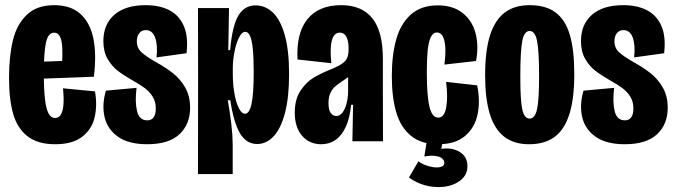

<svg xmlns="http://www.w3.org/2000/svg" viewBox="-20 -560 2676 761"><path d="M15.8 -250.8Q15.8 -335.5 30.8 -398.8Q45.8 -462 85.6 -500.8Q125.3 -539.5 194.7 -539.5Q260.5 -539.5 299 -504.6Q337.5 -469.7 350.2 -406.7Q363 -343.7 352 -255.8L107.3 -246.8V-314.2L238.3 -318.8L222.8 -270Q231 -354.3 224.5 -392.4Q218 -430.5 194.7 -430.5Q170.8 -430.5 162.2 -391.4Q153.7 -352.3 153.7 -271.3Q153.7 -206.2 158.3 -166.8Q163 -127.5 172.7 -109.9Q182.3 -92.3 198.5 -92.3Q214.7 -92.3 222.6 -108.2Q230.5 -124.2 231.8 -150.1Q233.2 -176 229.8 -210L356.5 -197.8Q366 -143.2 355.3 -95.8Q344.7 -48.5 306.3 -18.4Q268 11.7 198.7 11.7Q129.8 11.7 89.3 -19.7Q48.8 -51 32.3 -108.4Q15.8 -165.8 15.8 -250.8Z M399.8 -200.7 521.2 -211.8Q514.3 -156.2 523.2 -119.6Q532 -83 563.7 -83Q580 -83 588.8 -94.8Q597.5 -106.7 597.5 -130Q597.5 -157 585.5 -176.4Q573.5 -195.8 555.2 -209.8Q536.8 -223.8 504.3 -242Q469.5 -261.8 446.3 -279.8Q423.2 -297.7 406.4 -326.6Q389.7 -355.5 389.7 -396.8Q389.7 -463.3 433.2 -501.4Q476.7 -539.5 557.5 -539.5Q613 -539.5 651.6 -519.3Q690.2 -499.2 708.6 -456.9Q727 -414.7 719.3 -349L600.3 -332.5Q605.8 -379 595.3 -409.8Q584.8 -440.7 557.3 -440.7Q541.3 -440.7 531.8 -428.2Q522.3 -415.8 522.3 -396.8Q522.3 -369.8 540.7 -352.9Q559 -336 598.2 -313.8Q637.3 -292.2 666.1 -269.4Q694.8 -246.7 714.2 -212.8Q733.5 -179 733.5 -133Q733.5 -67.2 691.2 -27.8Q648.8 11.7 563.2 11.7Q490 11.7 447.9 -17.9Q405.8 -47.5 394.5 -96Q383.2 -144.5 399.8 -200.7Z M765.2 -266.8 764.7 -528H887.7L884.8 -361.2H892Q900.8 -459.2 925.2 -498.9Q949.5 -538.7 992.8 -538.7Q1031.7 -538.7 1061.5 -510.4Q1091.3 -482.2 1108.6 -421.4Q1125.8 -360.7 1125.8 -266.5Q1125.8 -173.7 1109.4 -111.7Q1093 -49.7 1064.2 -19.4Q1035.5 10.8 999.2 10.8Q956.2 10.8 931.2 -31.7Q906.2 -74.2 892.8 -162.5H882.8Q891.8 -112.8 897.1 -66.4Q902.3 -20 902.3 13V130H764.7ZM985.5 -273.5Q985.5 -330.3 982.1 -365.5Q978.7 -400.7 971.2 -417.2Q963.8 -433.8 952.3 -433.8Q938.5 -433.8 927.2 -411Q915.8 -388.2 909.2 -354.2Q902.7 -320.2 902.7 -291V-269Q902.7 -226.8 909 -190.2Q915.3 -153.7 926.5 -131.4Q937.7 -109.2 951 -109.2Q968.7 -109.2 977.1 -148.7Q985.5 -188.2 985.5 -273.5Z M1148.3 -113.7Q1148.3 -167 1171.5 -201.3Q1194.7 -235.7 1225.3 -253.5Q1256 -271.3 1298.8 -288.2Q1325.2 -299.5 1338.6 -309.7Q1352 -319.8 1356.8 -332.6Q1361.7 -345.3 1361.7 -366.3Q1361.7 -398.5 1352.8 -414.6Q1343.8 -430.7 1326.8 -430.7Q1304 -430.7 1295.5 -400.3Q1287 -370 1293.3 -309.5L1159.2 -324.2Q1153.7 -428.3 1198.4 -483.9Q1243.2 -539.5 1332.5 -539.5Q1414.5 -539.5 1456 -487.3Q1497.5 -435.2 1497.5 -327V-201.8Q1497.7 -133.5 1497.8 -99.9Q1497.8 -66.3 1498 0H1376.7Q1378.2 -72.7 1379.5 -144.5H1371.5Q1366.8 -93.5 1351.2 -58.6Q1335.5 -23.7 1310.7 -6Q1285.8 11.7 1253.3 11.7Q1206.2 11.7 1177.2 -22Q1148.3 -55.7 1148.3 -113.7ZM1359.8 -199.3V-263L1382.8 -279.5Q1374.2 -266.7 1363.3 -257.3Q1352.5 -248 1336.5 -238.2Q1318 -225.5 1307.3 -216.2Q1296.7 -207 1289.3 -190.9Q1282 -174.8 1282 -151.3Q1282 -124.3 1290.9 -112.2Q1299.8 -100.2 1313.2 -100.2Q1327.8 -100.2 1338.4 -115.1Q1349 -130 1354.4 -152.8Q1359.8 -175.7 1359.8 -199.3Z M1533 -258Q1533 -341.7 1550.4 -403.8Q1567.8 -466 1608.4 -502.3Q1649 -538.7 1715.3 -538.7Q1775.3 -538.7 1813.2 -508.8Q1851.2 -479 1864.7 -429.1Q1878.2 -379.2 1866.8 -318.2L1741.2 -304Q1746.3 -341 1745.1 -369.7Q1743.8 -398.3 1735.6 -414.8Q1727.3 -431.3 1712 -431.3Q1696.3 -431.3 1687.4 -412.7Q1678.5 -394 1675.1 -359.9Q1671.7 -325.8 1671.7 -274.2Q1671.7 -179.8 1682.2 -136.8Q1692.7 -93.8 1716.7 -93.8Q1742.2 -93.8 1748.9 -136.5Q1755.7 -179.2 1748 -235.5L1871.3 -221.7Q1883.8 -161.3 1873.2 -108Q1862.5 -54.7 1823.8 -21.5Q1785.2 11.7 1716.8 11.7Q1649.7 11.7 1608.8 -21.9Q1567.8 -55.5 1550.4 -115.2Q1533 -175 1533 -258ZM1741 85Q1741 76.3 1733.6 69Q1726.2 61.7 1708.6 58.5Q1691 55.3 1661.8 60.2L1672.7 -7.3H1735.2L1729.3 30Q1773 23.8 1802.8 42.6Q1832.7 61.3 1832.7 98.8Q1832.7 139.3 1794.5 162.2Q1756.3 185.2 1701.5 180.8Q1646.7 176.3 1600.8 143.7L1638.5 79.2Q1652.3 90.8 1677.7 98.2Q1703 105.7 1722 102.8Q1741 99.8 1741 85Z M1902.8 -261.8Q1902.8 -358.5 1922.2 -419.8Q1941.7 -481 1980.6 -510.2Q2019.5 -539.5 2079.2 -539.5Q2143 -539.5 2181.8 -510.8Q2220.7 -482 2238.4 -422.4Q2256.2 -362.8 2256.2 -265.3Q2256.2 -168.8 2236.8 -107.7Q2217.5 -46.5 2178.2 -17.4Q2138.8 11.7 2077.3 11.7Q2015.2 11.7 1976.8 -19.5Q1938.3 -50.7 1920.6 -110.9Q1902.8 -171.2 1902.8 -261.8ZM2116.7 -257.2Q2116.7 -358 2108.7 -397.6Q2100.7 -437.2 2079.3 -437.2Q2057.8 -437.2 2050.1 -397.8Q2042.3 -358.5 2042.3 -255Q2042.3 -161.5 2050.2 -125.8Q2058 -90 2079.2 -90Q2100.3 -90 2108.5 -126.6Q2116.7 -163.2 2116.7 -257.2Z M2292.8 -200.7 2414.2 -211.8Q2407.3 -156.2 2416.2 -119.6Q2425 -83 2456.7 -83Q2473 -83 2481.8 -94.8Q2490.5 -106.7 2490.5 -130Q2490.5 -157 2478.5 -176.4Q2466.5 -195.8 2448.2 -209.8Q2429.8 -223.8 2397.3 -242Q2362.5 -261.8 2339.3 -279.8Q2316.2 -297.7 2299.4 -326.6Q2282.7 -355.5 2282.7 -396.8Q2282.7 -463.3 2326.2 -501.4Q2369.7 -539.5 2450.5 -539.5Q2506 -539.5 2544.6 -519.3Q2583.2 -499.2 2601.6 -456.9Q2620 -414.7 2612.3 -349L2493.3 -332.5Q2498.8 -379 2488.3 -409.8Q2477.8 -440.7 2450.3 -440.7Q2434.3 -440.7 2424.8 -428.2Q2415.3 -415.8 2415.3 -396.8Q2415.3 -369.8 2433.7 -352.9Q2452 -336 2491.2 -313.8Q2530.3 -292.2 2559.1 -269.4Q2587.8 -246.7 2607.2 -212.8Q2626.5 -179 2626.5 -133Q2626.5 -67.2 2584.2 -27.8Q2541.8 11.7 2456.2 11.7Q2383 11.7 2340.9 -17.9Q2298.8 -47.5 2287.5 -96Q2276.2 -144.5 2292.8 -200.7Z"/></svg>

Font: Bricolage Grotesque 96pt Condensed ExBd
Style: Regular
Weight: 800
Width: 3
Designer: Mathieu Triay
Foundry: Atelier Triay
Version: Version 1.001;Glyphs 3.2 (3207)